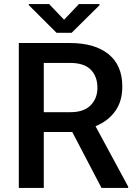

<svg xmlns="http://www.w3.org/2000/svg" viewBox="-20 -922 669 942"><path d="M478 0 334.5 -274.4H194.8V0H72.3V-710.9H323.7Q444.8 -710.9 512.5 -656.2Q580.1 -601.6 580.1 -497.1Q580.1 -424.8 544.9 -376.2Q509.8 -327.6 448.7 -302.7L608.9 -6.3V0ZM323.7 -613.3H194.8V-371.6H325.7Q391.6 -371.6 424.8 -405.5Q458 -439.5 458 -491.2Q458 -546.9 425.3 -580.1Q392.6 -613.3 323.7 -613.3ZM221.2 -901.9 294.4 -825.2 367.2 -901.9H468.3V-896.5L331.5 -761.2H257.3L121.1 -897V-901.9Z"/></svg>

Font: Vazirmatn RD UI FD Medium
Style: Regular
Weight: 500
Designer: Saber Rastikerdar
Foundry: Saber Rastikerdar
Version: Version 33.003